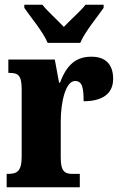

<svg xmlns="http://www.w3.org/2000/svg" viewBox="-20 -786 508 806"><path d="M180 -606H317C335 -651 389 -715 415 -753V-766H339C321 -742 273 -700 248 -673C223 -700 176 -742 158 -766H82V-753C108 -715 162 -651 180 -606ZM8 0H315V-56H285C254 -56 235 -64 235 -123V-277C235 -359 256 -446 295 -446C326 -446 331 -416 331 -361C405 -361 455 -389 455 -455C455 -509 429 -548 364 -548C299 -548 260 -514 232 -439H228L210 -536H15V-480H19C55 -480 71 -471 71 -412V-128C71 -65 50 -56 12 -56H8Z"/></svg>

Font: Noto Serif Devanagari ExtraCondensed Black
Style: Regular
Weight: 900
Width: 2
Designer: Universal Thirst, Indian Type Foundry and the Monotype Design Team
Foundry: Monotype Imaging Inc.
Version: Version 2.004